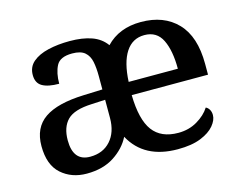

<svg xmlns="http://www.w3.org/2000/svg" viewBox="-82 -672 1014 807"><g transform="rotate(-15 425.0 -268.5)"><path d="M204 10Q138 10 93.5 -29.5Q49 -69 49 -151Q49 -231 105 -269.5Q161 -308 276 -312L358 -315V-373Q358 -409 352.5 -436Q347 -463 329 -478.5Q311 -494 274 -494Q221 -494 205 -463Q189 -432 189 -385Q141 -385 116 -399.5Q91 -414 91 -449Q91 -484 116 -505.5Q141 -527 183.5 -537Q226 -547 278 -547Q333 -547 372.5 -533Q412 -519 435 -487Q492 -547 587 -547Q687 -547 745 -486.5Q803 -426 803 -307V-260H471Q473 -153 509 -104.5Q545 -56 620 -56Q666 -56 702.5 -77.5Q739 -99 758 -129Q767 -125 773 -115Q779 -105 779 -91Q779 -69 759.5 -45.5Q740 -22 700.5 -6Q661 10 600 10Q454 10 395 -99Q372 -53 323.5 -21.5Q275 10 204 10ZM687 -317Q687 -396 664 -443Q641 -490 587 -490Q535 -490 506 -445.5Q477 -401 473 -317ZM236 -55Q292 -55 325 -92Q358 -129 358 -191V-270L299 -267Q222 -264 192 -233.5Q162 -203 162 -146Q162 -55 236 -55Z"/></g></svg>

Font: Noto Serif Hentaigana Medium
Style: Regular
Weight: 500
Designer: Kazuhiro Yamada
Foundry: nipponia
Version: Version 1.000; ttfautohint (v1.8.4.7-5d5b)